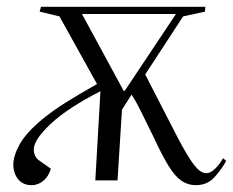

<svg xmlns="http://www.w3.org/2000/svg" viewBox="-20 -528 682 562"><path d="M580 -494 516 -480 405 -310Q416 -289 431 -259.5Q446 -230 474 -176Q506 -112 526 -78.5Q546 -45 559 -33Q572 -21 584 -21Q596 -21 609.5 -34Q623 -47 633 -65L642 -57Q629 -33 608 -9.5Q587 14 553 14Q530 14 511 1Q492 -12 473 -43Q454 -74 429 -128Q407 -173 395 -197Q383 -221 376.5 -232.5Q370 -244 365 -251L337 -207L324 0H259L274 -261Q178 -212 128.5 -165.5Q79 -119 79 -91Q79 -80 83 -71.5Q87 -63 98 -56L129 -34Q122 -11 106.5 1.5Q91 14 73 14Q47 14 33 -3.5Q19 -21 19 -46Q19 -72 37.5 -105.5Q56 -139 104 -179Q133 -203 171 -227Q209 -251 264 -282L154 -480L96 -494L100 -508H581ZM342 -262H345L495 -487H220Z"/></svg>

Font: Literata 72pt Light
Style: Italic
Weight: 300
Italic angle: -2°
Designer: Latin by Veronika Burian and Jose Scaglione. Greek by Irene Vlachou. Cyrillic by Vera Evstafieva
Foundry: TypeTogether
Version: Version 3.002